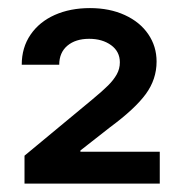

<svg xmlns="http://www.w3.org/2000/svg" viewBox="-20 -803 442 470"><path d="M40 -421.9 206.1 -559.6Q231.4 -580.6 244.6 -593.8Q257.8 -606.9 265.6 -620.6Q273.4 -634.3 273.4 -650.4Q273.4 -676.8 252 -692.4Q230.5 -708 198.2 -708Q165 -708 145 -691.2Q125 -674.3 125 -644.5H33.2Q33.2 -686.5 54.7 -718Q76.2 -749.5 114 -766.4Q151.9 -783.2 200.2 -783.2Q248.5 -783.2 285.6 -766.1Q322.8 -749 343 -719.2Q363.3 -689.5 363.3 -652.3Q363.3 -608.9 336.9 -572.8Q310.5 -536.6 249 -491.2L176.8 -434.6V-431.6H371.1V-353.5H40Z"/></svg>

Font: WEMIX Pretendard SemiBold
Style: Regular
Weight: 600
Designer: Base glyphs from Inter by Rasmus Andersson; Hangeul glyphs from Noto Sans CJK(Source Han Sans) by Jang Soo-young and Kan
Foundry: Kil Hyung-jin
Version: Version 1.000